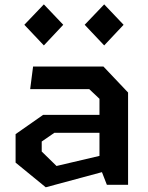

<svg xmlns="http://www.w3.org/2000/svg" viewBox="-20 -824 660 856"><path d="M456.5 0H551V-411.5L441 -527.5H127.5L114.5 -426.5H378L423.5 -383.5V-312H172.5L49.5 -226V-99L184 11L434.5 -56.5ZM175.5 -621.5 262 -713.5 175.5 -804.5 88.5 -713.5ZM444.5 -621.5 531 -713.5 444.5 -804.5 357.5 -713.5ZM166 -148.5V-193L222.5 -232H423.5V-129L232 -84Z"/></svg>

Font: Monaspace Krypton SemiBold
Style: Regular
Weight: 600
Designer: Riley Cran & the Lettermatic Team
Foundry: Lettermatic
Version: Version 1.200 (Monaspace Krypton)